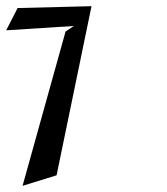

<svg xmlns="http://www.w3.org/2000/svg" viewBox="-25 -657 540 621"><path d="M-5 -559 214 -573 187 -555 48 -56 158 -90 271 -637 32 -631Z"/></svg>

Font: Charger Slice
Style: Regular
Weight: 400
Designer: Jasper
Foundry: Cannot Into Space Fonts
Version: Version 1.1